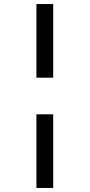

<svg xmlns="http://www.w3.org/2000/svg" viewBox="-20 -827 443 949"><path d="M243 -443H160V-807H243ZM243 102H160V-262H243Z"/></svg>

Font: Trujillo
Style: Regular
Weight: 400
Designer: Fira Sans original fonts by bBox Type GmbH, Carrois Corporate GbR, & Edenspiekermann AG / Changes by Cristiano Sobral
Foundry: Fira Sans original fonts by bBox Type GmbH, Carrois Corporate GbR, & Edenspiekermann AG / Changes by Cristiano Sobral
Version: Version 4.301;October 17, 2021;FontCreator 14.0.0.2814 64-bi